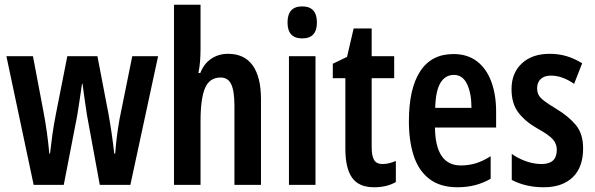

<svg xmlns="http://www.w3.org/2000/svg" viewBox="-20 -780 2509 810"><path d="M347 -294Q342 -326 337 -361.5Q332 -397 328 -427H326Q321 -394 316 -358.5Q311 -323 306 -294L249 0H122L7 -543H119L163 -311Q171 -270 177.5 -223.5Q184 -177 188 -132H191Q195 -169 201 -212Q207 -255 217 -305L264 -543H391L437 -303Q444 -265 450.5 -221Q457 -177 462 -132H466Q468 -162 472.5 -199Q477 -236 484 -276L538 -543H647L530 0H401Z M826 -574Q826 -547 824 -521.5Q822 -496 817 -472H825Q840 -511 871 -532Q902 -553 942 -553Q1011 -553 1046 -504Q1081 -455 1081 -362V0H969V-333Q969 -396 955.5 -424.5Q942 -453 911 -453Q864 -453 845 -408.5Q826 -364 826 -269V0H714V-760H826Z M1255 -753Q1317 -753 1317 -685Q1317 -618 1255 -618Q1193 -618 1193 -685Q1193 -753 1255 -753ZM1311 -543V0H1199V-543Z M1594 -88Q1620 -88 1650 -101V-12Q1631 -1 1608 4.5Q1585 10 1558 10Q1494 10 1465.5 -30Q1437 -70 1437 -152V-450H1384V-511L1444 -540L1472 -660H1548V-543H1643V-450H1548V-159Q1548 -123 1558 -105.5Q1568 -88 1594 -88Z M1893 -552Q1952 -552 1992 -521.5Q2032 -491 2052.5 -436Q2073 -381 2073 -309V-242H1815Q1817 -82 1924 -82Q1957 -82 1987 -91Q2017 -100 2050 -121V-26Q1989 10 1910 10Q1837 10 1791.5 -25Q1746 -60 1725.5 -122.5Q1705 -185 1705 -268Q1705 -406 1752.5 -479Q1800 -552 1893 -552ZM1895 -464Q1859 -464 1838.5 -431Q1818 -398 1816 -325H1969Q1969 -386 1950.5 -425Q1932 -464 1895 -464Z M2440 -154Q2440 -74 2396 -32Q2352 10 2274 10Q2235 10 2201 2Q2167 -6 2139 -21V-131Q2163 -113 2197 -100.5Q2231 -88 2265 -88Q2329 -88 2329 -148Q2329 -173 2312.5 -192Q2296 -211 2247 -238Q2196 -267 2167 -305Q2138 -343 2138 -404Q2138 -472 2181.5 -512.5Q2225 -553 2299 -553Q2337 -553 2370.5 -543Q2404 -533 2436 -513L2402 -426Q2380 -442 2355 -451.5Q2330 -461 2304 -461Q2276 -461 2261 -446.5Q2246 -432 2246 -408Q2246 -391 2252.5 -379Q2259 -367 2277 -353.5Q2295 -340 2328 -320Q2378 -290 2409 -253Q2440 -216 2440 -154Z"/></svg>

Font: Noto Sans Ethiopic ExtraCondensed SemiBold
Style: Regular
Weight: 600
Width: 2
Designer: Monotype Design Team
Foundry: Monotype Imaging Inc.
Version: Version 2.102; ttfautohint (v1.8.4.7-5d5b)